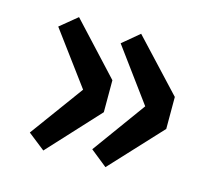

<svg xmlns="http://www.w3.org/2000/svg" viewBox="-72 -590 673 609"><g transform="rotate(15 264.5 -286.0)"><path d="M117 -67 271 -234V-339L117 -505L61 -459L189 -286L61 -111ZM321 -67 476 -234V-339L321 -505L266 -459L393 -286L266 -111Z"/></g></svg>

Font: Noto Sans JP
Style: Bold
Weight: 700
Designer: Ryoko NISHIZUKA  (kana, bopomofo & ideographs); Paul D. Hunt (Latin, Greek & Cyrillic); Sandoll Communications , Soo-you
Foundry: Adobe
Version: Version 2.002;hotconv 1.0.116;makeotfexe 2.5.65601